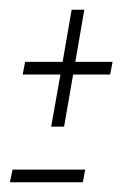

<svg xmlns="http://www.w3.org/2000/svg" viewBox="-23 -473 261 394"><path d="M82 -213 101 -320H23.5L28.5 -346H105.5L124 -453H150L131.5 -346H208L203 -320H127L108.5 -213ZM-2.6 -99 2.7 -125H151.8L147 -99Z"/></svg>

Font: Anybody ExtraLight
Style: Italic
Weight: 200
Italic angle: -10°
Designer: Tyler Finck
Foundry: Etcetera Type Company
Version: Version 1.010; ttfautohint (v1.8.3) -l 8 -r 50 -G 200 -x 14 